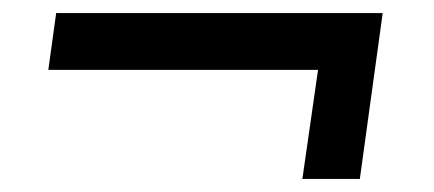

<svg xmlns="http://www.w3.org/2000/svg" viewBox="-20 -314 665 294"><path d="M443 -40H531L566 -294H66L54 -207H467Z"/></svg>

Font: Mluvka Medium
Style: Italic
Weight: 500
Italic angle: -8°
Designer: Modified by Jiří Krblich, Original typeface by Gumpita Rahayu
Foundry: Gumpita Rahayu & Jiří Krblich
Version: Version 2.000;Glyphs 3.1.1 (3134)